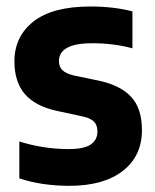

<svg xmlns="http://www.w3.org/2000/svg" viewBox="-20 -576 488 606"><path d="M199 10.5Q157 10.5 117 4.8Q77 -1 41 -13V-129.5Q77 -118 116.5 -111.8Q156 -105.5 196.5 -105.5Q246 -105.5 266.8 -120.2Q287.5 -135 287.5 -160.5Q287.5 -181.5 276.5 -192.2Q265.5 -203 241 -208.5L162 -225.5Q92.5 -240 59 -278.5Q25.5 -317 25.5 -382.5Q25.5 -460.5 85.5 -508Q145.5 -555.5 265.5 -555.5Q302.5 -555.5 336.2 -551.5Q370 -547.5 398 -540V-423.5Q368.5 -431.5 337 -435.5Q305.5 -439.5 271.5 -439.5Q230.5 -439.5 207.5 -431.8Q184.5 -424 175.2 -411.5Q166 -399 166 -384Q166 -365.5 176.8 -354.8Q187.5 -344 212 -338L291.5 -321.5Q359.5 -307 393.8 -270.5Q428 -234 428 -165Q428 -83.5 367.5 -36.5Q307 10.5 199 10.5Z"/></svg>

Font: Encode Sans SemiCondensed
Style: Bold
Weight: 700
Width: 4
Designer: Multiple Designers
Foundry: Impallari Type
Version: Version 3.002